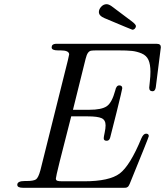

<svg xmlns="http://www.w3.org/2000/svg" viewBox="-20 -891 783 911"><path d="M62 -14.2Q62 -32.2 98.1 -32.2H106.9Q139.2 -32.2 150.9 -40Q162.1 -47.9 171.9 -84L301.8 -604Q307.6 -629.9 308.1 -632.8Q308.1 -651.9 267.1 -651.9H254.9Q225.1 -651.9 225.1 -666Q225.1 -682.1 244.1 -683.1H724.1Q743.2 -683.1 743.2 -667L719.2 -477.1Q716.3 -458 704.1 -458Q688 -458 688 -475.1Q688 -479 690.9 -503.9Q693.8 -528.8 693.8 -550.8Q693.8 -585.9 684.3 -606.9Q674.8 -627.9 651.9 -637.5Q628.9 -647 606 -649.4Q583 -651.9 540 -651.9H441.9Q419.9 -651.9 411.9 -650.4Q403.8 -648.9 397.5 -640.4Q391.1 -631.8 386.2 -611.8L326.2 -370.1H403.8Q461.9 -370.1 486.6 -387Q511.2 -403.8 526.9 -461.9Q531.7 -485.8 545.9 -485.8Q560.1 -485.8 560.1 -472.2Q560.1 -467.3 532.5 -355.7Q504.9 -244.1 502.9 -238.8Q499 -222.7 485.8 -223.1Q471.7 -223.1 472.2 -235.8Q472.2 -240.7 476.6 -261.5Q481 -282.2 481 -295.9Q481 -321.8 461.9 -330.3Q442.9 -338.9 396 -338.9H317.9Q244.6 -55.7 245.1 -43.9Q245.1 -36.1 251.5 -33.4Q257.8 -30.8 275.9 -30.8H378.9Q499 -30.8 548.1 -67.9Q597.2 -105 650.9 -234.9Q660.6 -256.8 672.9 -256.8Q686 -256.8 686 -245.1Q686 -240.2 595.2 -18.1Q592.3 -12.2 590.1 -8.5Q587.9 -4.9 584 -2.9Q580.1 -1 578.6 -0.5Q577.1 0 569.1 0Q561 0 558.1 0H88.9Q62 0 62 -14.2ZM449.2 -834Q449.2 -847.2 460.2 -859.1Q471.2 -871.1 485.8 -871.1Q495.6 -871.1 508.8 -862.1Q522 -853 605 -790Q625 -774.9 625 -767.1Q625 -761.2 620.1 -755.6Q615.2 -750 607.9 -750Q606 -750 475.1 -805.2Q449.2 -815.9 449.2 -834Z"/></svg>

Font: CMU Classical Serif
Style: Italic
Weight: 500
Italic angle: -14.04°
Version: Version 0.7.0